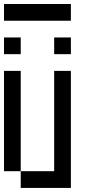

<svg xmlns="http://www.w3.org/2000/svg" viewBox="-20 -1020 457 957"><path d="M0 -166.7V-666.7H83.3V-166.7ZM0 -750V-833.3H83.3V-750ZM0 -916.7V-1000H333.3V-916.7ZM83.3 -166.7H250V-666.7H333.3V-83.3H83.3ZM250 -750V-833.3H333.3V-750Z"/></svg>

Font: Galmuri11 Condensed
Style: Regular
Weight: 400
Width: 3
Designer: Lee Minseo (quiple)
Version: Version 2.399;hotconv 1.1.1;makeotfexe 2.6.0 DEVELOPMENT